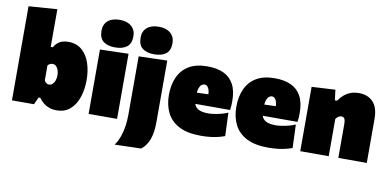

<svg xmlns="http://www.w3.org/2000/svg" viewBox="-84 -1015 3001 1475"><g transform="rotate(10 1416.5 -277.5)"><path d="M385 16Q353 16 327.5 7Q302 -2 282 -18.5Q262 -35 246 -57H233L207 0H35Q35 -52 35 -101Q35 -150 35 -213V-493Q35 -552.5 35 -612.2Q35 -672 35 -734L257 -750Q257 -692.5 257 -628.8Q257 -565 257 -493V-456H273Q285.5 -478 301.8 -491.8Q318 -505.5 338.5 -511.8Q359 -518 384 -518Q448 -518 490 -482.2Q532 -446.5 552.5 -386Q573 -325.5 573 -251Q573 -181.5 553.2 -120.5Q533.5 -59.5 492 -21.8Q450.5 16 385 16ZM294 -169Q310.5 -169 322.2 -180.8Q334 -192.5 340 -210.8Q346 -229 346 -249Q346 -270.5 340 -289Q334 -307.5 322.5 -318.8Q311 -330 294 -330Q286.5 -330 279.5 -327.5Q272.5 -325 266.8 -321Q261 -317 257 -312V-197Q259.5 -189.5 264.5 -183.2Q269.5 -177 277 -173Q284.5 -169 294 -169Z M633 0Q633 -52 633 -101Q633 -150 633 -213V-263Q633 -318 633 -358.8Q633 -399.5 633 -433.5Q633 -467.5 633 -502L855 -508Q855 -473 855 -438Q855 -403 855 -361.2Q855 -319.5 855 -263V-213Q855 -150 855 -101Q855 -52 855 0ZM743.5 -538Q686 -538 652.8 -563.2Q619.5 -588.5 619.5 -647Q619.5 -697.5 652.8 -725.2Q686 -753 744.5 -753Q802.5 -753 835.5 -724Q868.5 -695 868.5 -647Q868.5 -588.5 835.2 -563.2Q802 -538 743.5 -538Z M871 198Q894.5 165.5 908.5 125.2Q922.5 85 928.8 41.5Q935 -2 935 -45V-213V-263Q935 -318 935 -358.8Q935 -399.5 935 -433.5Q935 -467.5 935 -502L1157 -508Q1157 -473 1157 -438Q1157 -403 1157 -361.2Q1157 -319.5 1157 -263Q1157 -222 1157 -183.5Q1157 -145 1157 -106Q1157 -67 1157 -24Q1157 12 1152.5 44Q1148 76 1138.5 103.5Q1129 131 1113.8 153.2Q1098.5 175.5 1077 192ZM1048.5 -538Q991 -538 957.8 -563.2Q924.5 -588.5 924.5 -647Q924.5 -697.5 957.8 -725.2Q991 -753 1049.5 -753Q1107.5 -753 1140.5 -724Q1173.5 -695 1173.5 -647Q1173.5 -588.5 1140.2 -563.2Q1107 -538 1048.5 -538Z M1510 16Q1405 16 1340 -18Q1275 -52 1245 -112.2Q1215 -172.5 1215 -251Q1215 -329.5 1242 -389.8Q1269 -450 1325.2 -484Q1381.5 -518 1470 -518Q1544 -518 1596 -494Q1648 -470 1675.5 -419.2Q1703 -368.5 1703 -288Q1703 -266.5 1701.8 -250.2Q1700.5 -234 1698 -218L1511 -279Q1512 -285 1512.5 -291.5Q1513 -298 1513 -303Q1513 -337 1501.5 -357Q1490 -377 1472 -377Q1459.5 -377 1448.2 -368Q1437 -359 1430 -339.2Q1423 -319.5 1423 -287V-248Q1423 -219.5 1434.8 -200.8Q1446.5 -182 1472 -172.5Q1497.5 -163 1539 -163Q1555 -163 1581.2 -166.8Q1607.5 -170.5 1636.2 -177.8Q1665 -185 1689 -196L1696 -14Q1676 -6.5 1649 0.5Q1622 7.5 1587.2 11.8Q1552.5 16 1510 16ZM1298 -218V-300L1571 -310L1698 -298V-218Z M2036 16Q1931 16 1866 -18Q1801 -52 1771 -112.2Q1741 -172.5 1741 -251Q1741 -329.5 1768 -389.8Q1795 -450 1851.2 -484Q1907.5 -518 1996 -518Q2070 -518 2122 -494Q2174 -470 2201.5 -419.2Q2229 -368.5 2229 -288Q2229 -266.5 2227.8 -250.2Q2226.5 -234 2224 -218L2037 -279Q2038 -285 2038.5 -291.5Q2039 -298 2039 -303Q2039 -337 2027.5 -357Q2016 -377 1998 -377Q1985.5 -377 1974.2 -368Q1963 -359 1956 -339.2Q1949 -319.5 1949 -287V-248Q1949 -219.5 1960.8 -200.8Q1972.5 -182 1998 -172.5Q2023.5 -163 2065 -163Q2081 -163 2107.2 -166.8Q2133.5 -170.5 2162.2 -177.8Q2191 -185 2215 -196L2222 -14Q2202 -6.5 2175 0.5Q2148 7.5 2113.2 11.8Q2078.5 16 2036 16ZM1824 -218V-300L2097 -310L2224 -298V-218Z M2284 0Q2284 -52 2284 -101Q2284 -150 2284 -213V-263Q2284 -322.5 2284 -381.2Q2284 -440 2284 -502L2468 -512L2478 -431H2495Q2513 -457.5 2535.8 -477Q2558.5 -496.5 2587 -507.2Q2615.5 -518 2651 -518Q2721.5 -518 2762.2 -474.8Q2803 -431.5 2803 -342Q2803 -308.5 2803 -276.5Q2803 -244.5 2803 -213Q2803 -150 2803 -101Q2803 -52 2803 0H2581Q2581 -52 2581 -99.5Q2581 -147 2581 -200V-265Q2581 -291.5 2574 -304.8Q2567 -318 2549 -318Q2540.5 -318 2532.8 -314.5Q2525 -311 2518.2 -304.8Q2511.5 -298.5 2506 -291V-200Q2506 -147 2506 -99.5Q2506 -52 2506 0Z"/></g></svg>

Font: Commissioner Thin Black
Style: Regular
Weight: 900
Version: Version 1.000